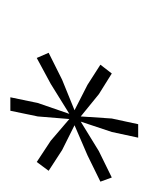

<svg xmlns="http://www.w3.org/2000/svg" viewBox="22 -791 287 371"><g transform="rotate(90 165.5 -605.5)"><path d="M168 -482 179 -535 200 -596 142 -560 92 -533 82 -556 134 -582 193 -606 144 -631 105 -656 122 -678 162 -653 205 -618 209 -678 220 -729H246L235 -678L215 -618L272 -653L323 -678L331 -656L280 -631L222 -606L270 -582L310 -556L293 -533L252 -560L210 -596L205 -535L194 -482Z"/></g></svg>

Font: Hubot Sans Condensed ExtraLight
Style: Italic
Weight: 200
Width: 3
Italic angle: -12.0243°
Designer: Deni Anggara
Foundry: GitHub, Inc., Subsidiary of Microsoft Corporation
Version: Version 2.000